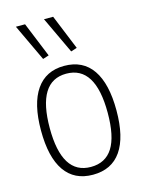

<svg xmlns="http://www.w3.org/2000/svg" viewBox="-121 -871 715 951"><g transform="rotate(-15 236.5 -395.5)"><path d="M145 -610 56 -799H103L176 -620ZM289 -610 200 -799H247L320 -620ZM236 8Q141 8 92 -62.5Q43 -133 43 -270Q43 -407 92.5 -478.5Q142 -550 236 -550Q332 -550 381 -478.5Q430 -407 430 -270Q430 -133 381 -62.5Q332 8 236 8ZM236 -32Q311 -32 348 -90.5Q385 -149 385 -270Q385 -510 236 -510Q88 -510 88 -270Q88 -32 236 -32Z"/></g></svg>

Font: Encode Sans Compressed
Style: ExtraLight
Weight: 200
Designer: Pablo Impallari, Andres Torresi
Foundry: Pablo Impallari, Andres Torresi
Version: Version 1.000; ttfautohint (v1.00) -l 8 -r 50 -G 200 -x 14 -